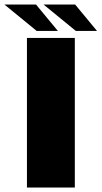

<svg xmlns="http://www.w3.org/2000/svg" viewBox="-42 -846 458 866"><path d="M79.5 0V-675H295.5V0ZM300 -706.5 154.5 -825.5H297L395.5 -706.5ZM123.5 -706.5 -22 -825.5H120.5L219 -706.5Z"/></svg>

Font: Anybody ExtraExpanded ExtraBold
Style: Regular
Weight: 800
Width: 8
Designer: Tyler Finck
Foundry: Etcetera Type Company
Version: Version 1.010; ttfautohint (v1.8.3) -l 8 -r 50 -G 200 -x 14 